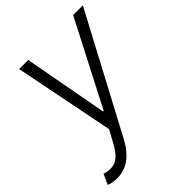

<svg xmlns="http://www.w3.org/2000/svg" viewBox="-229 -662 993 993"><g transform="rotate(-45 268.0 -165.5)"><path d="M44.4 213.1Q25.9 213.1 9.9 209.7Q-6 206.3 -14.6 201.7L11 146Q56.5 161.2 90.7 146Q125 130.7 158 69.6L194.2 3.2L85.2 -545.5H151.6L236.9 -83.5H241.5L480.1 -545.5H551.1L210.6 95.2Q147 213.1 44.4 213.1Z"/></g></svg>

Font: Inter UI Light
Style: Italic
Weight: 300
Italic angle: 9.39999°
Designer: Rasmus Andersson
Foundry: rsms
Version: 3.2;8d6f07862